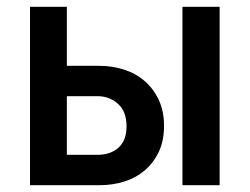

<svg xmlns="http://www.w3.org/2000/svg" viewBox="-20 -543 732 563"><path d="M68 -523H176V-350H271Q309 -350 343.5 -339Q378 -328 404 -305.5Q430 -283 445.5 -250Q461 -217 461 -174Q461 -130 445.5 -97.5Q430 -65 404 -43Q378 -21 344 -10.5Q310 0 272 0H68ZM515 -523H624V0H515ZM265 -89Q304 -89 327.5 -110Q351 -131 351 -173Q351 -216 326 -238.5Q301 -261 266 -261H176V-89Z"/></svg>

Font: Oxford Sans SemiBold
Style: Regular
Weight: 600
Designer: Matt McInerney, Pablo Impallari, Rodrigo Fuenzalida
Foundry: Matt McInerney, Pablo Impallari, Rodrigo Fuenzalida
Version: Version 3.000g; ttfautohint (v1.5) -l 8 -r 28 -G 28 -x 14 -D